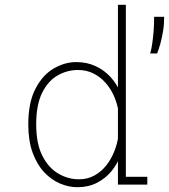

<svg xmlns="http://www.w3.org/2000/svg" viewBox="-20 -770 705 801"><path d="M303 11Q267 11 230.8 -4.2Q194.5 -19.5 164.5 -51.2Q134.5 -83 116.2 -132.8Q98 -182.5 98 -251Q98 -342.5 128 -400Q158 -457.5 204 -484.2Q250 -511 298 -511Q343 -511 379.5 -493.8Q416 -476.5 442 -447.8Q468 -419 482 -383.8Q496 -348.5 496 -312L474 -307Q469 -338 455.8 -368.5Q442.5 -399 421 -423.8Q399.5 -448.5 370.5 -463.2Q341.5 -478 305 -478Q260.5 -478 220.8 -455.5Q181 -433 156 -383.2Q131 -333.5 131 -251Q131 -170 157 -119.5Q183 -69 223.8 -45.5Q264.5 -22 309 -22Q345.5 -22 374.2 -38Q403 -54 423.8 -80.5Q444.5 -107 457.2 -139.5Q470 -172 474 -205L496 -199Q496 -161 483 -123.5Q470 -86 445 -55.8Q420 -25.5 384.2 -7.2Q348.5 11 303 11ZM505 -750V-17.5L490 -32.5H594.5V0H472V-108V-750ZM606.5 -547Q611.5 -563.5 615 -587.2Q618.5 -611 620.8 -639.8Q623 -668.5 623 -700H665Q665 -668.5 660.2 -639.8Q655.5 -611 648.8 -587.2Q642 -563.5 635.5 -547Z"/></svg>

Font: Trispace Thin
Style: Regular
Weight: 100
Designer: Tyler Finck
Foundry: Etcetera Type Company
Version: Version 1.210